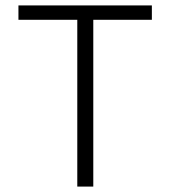

<svg xmlns="http://www.w3.org/2000/svg" viewBox="-20 -688 629 708"><path d="M265 0V-615H48V-668H540V-615H324V0Z"/></svg>

Font: Gantari Light
Style: Regular
Weight: 300
Designer: Anugrah Pasau
Foundry: Lafontype
Version: Version 1.000; ttfautohint (v1.8.3)